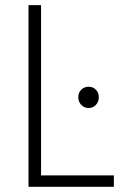

<svg xmlns="http://www.w3.org/2000/svg" viewBox="-20 -720 498 740"><path d="M89.8 -700.2H138.2V-43.9H418.9V0H89.8ZM321.8 -303.7Q304.7 -303.7 293.2 -315.7Q281.7 -327.6 281.7 -345.7Q281.7 -362.8 293.2 -374.3Q304.7 -385.7 321.8 -385.7Q338.4 -385.7 349.6 -374.3Q360.8 -362.8 360.8 -345.7Q360.8 -327.6 349.6 -315.7Q338.4 -303.7 321.8 -303.7Z"/></svg>

Font: DavidDev Light
Style: Regular
Weight: 300
Designer: David.dev
Foundry: David.dev
Version: Version 1.001;FEAKit 1.0